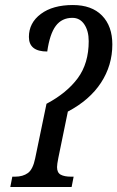

<svg xmlns="http://www.w3.org/2000/svg" viewBox="-20 -744 467 764"><path d="M29 -41H40Q71 -41 91 -55.5Q111 -70 120 -114L165 -331Q246 -374 289.5 -433Q333 -492 333 -580Q333 -621 315.5 -647Q298 -673 268 -673Q226 -673 202 -641Q178 -609 168 -539Q95 -539 95 -597Q95 -653 142.5 -688.5Q190 -724 270 -724Q345 -724 386 -682Q427 -640 427 -567Q427 -484 382 -415Q337 -346 250 -300L212 -115Q207 -90 207 -79Q207 -57 221.5 -49Q236 -41 263 -41H273L265 0H21Z"/></svg>

Font: Noto Serif Cond
Style: Italic
Weight: 400
Width: 3
Italic angle: -12°
Designer: Monotype Design Team
Foundry: Monotype Imaging Inc.
Version: Version 1.001